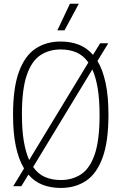

<svg xmlns="http://www.w3.org/2000/svg" viewBox="-20 -964 629 994"><path d="M90.5 0H48.5L104.5 -92Q77 -137 62.2 -205.8Q47.5 -274.5 47.5 -370Q47.5 -509 78 -592.2Q108.5 -675.5 163.8 -712.2Q219 -749 294.5 -749Q345.5 -749 387.8 -732.8Q430 -716.5 461.5 -680L498.5 -740H540.5L484.5 -648.5Q512 -603 526.8 -534.2Q541.5 -465.5 541.5 -370Q541.5 -231 511 -147.8Q480.5 -64.5 425.2 -27.8Q370 9 294.5 9Q243.5 9 201 -7.2Q158.5 -23.5 127 -60ZM93.5 -372Q93.5 -291.5 103.2 -233.5Q113 -175.5 131 -135.5L437.5 -640.5Q411.5 -677.5 375.2 -692.8Q339 -708 294.5 -708Q234 -708 188.8 -678Q143.5 -648 118.5 -574.8Q93.5 -501.5 93.5 -372ZM294.5 -32Q355 -32 400.2 -62Q445.5 -92 470.5 -165.2Q495.5 -238.5 495.5 -368Q495.5 -448.5 485.8 -506.8Q476 -565 458 -604.5L151.5 -99.5Q177.5 -62.5 213.8 -47.2Q250 -32 294.5 -32ZM277 -807 342 -944.5H388L314 -807Z"/></svg>

Font: Encode Sans Condensed Condensed ExtraLight
Style: Regular
Weight: 200
Width: 3
Designer: Multiple Designers
Foundry: Impallari Type
Version: Version 3.000; ttfautohint (v1.8.3) -l 8 -r 50 -G 200 -x 14 